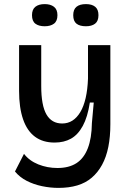

<svg xmlns="http://www.w3.org/2000/svg" viewBox="-20 -740 631 936"><path d="M265 176Q225 176 184.5 167.5Q144 159 110 141.5Q76 124 53 96L97 10Q123 44 167 61.5Q211 79 260 79Q316 79 352.5 55.5Q389 32 408 -17Q427 -66 428 -140L437 -240H418Q407 -169 383.5 -126Q360 -83 326 -64Q292 -45 246 -45Q189 -45 150.5 -73.5Q112 -102 92.5 -158.5Q73 -215 73 -297V-520H181V-321Q181 -226 206.5 -182Q232 -138 283 -138Q311 -138 333 -152Q355 -166 371.5 -193.5Q388 -221 397.5 -262Q407 -303 409 -357V-520H518V-135Q518 -73 508 -23.5Q498 26 477.5 63.5Q457 101 427 126.5Q397 152 356.5 164Q316 176 265 176ZM399 -612Q369 -612 353 -624.5Q337 -637 337 -666Q337 -694 353 -707Q369 -720 399 -720Q428 -720 444 -707Q460 -694 460 -666Q460 -637 443.5 -624.5Q427 -612 399 -612ZM198 -612Q169 -612 152.5 -624.5Q136 -637 136 -666Q136 -694 152.5 -707Q169 -720 198 -720Q226 -720 243 -707Q260 -694 260 -666Q260 -637 243 -624.5Q226 -612 198 -612Z"/></svg>

Font: Bricolage Grotesque 96pt ExtraBold Medium
Style: Regular
Weight: 500
Version: Version 1.001;gftools[0.9.33.dev8+g029e19f]